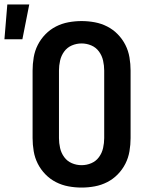

<svg xmlns="http://www.w3.org/2000/svg" viewBox="-68 -838 688 866"><path d="M300 8Q270 8 240.5 2.5Q211 -3 184.5 -16.5Q158 -30 137 -51.5Q116 -73 102.5 -99.5Q89 -126 84 -156Q79 -186 79 -215V-520Q79 -549 84 -579Q89 -609 102.5 -635.5Q116 -662 137 -683.5Q158 -705 184.5 -718.5Q211 -732 240.5 -737.5Q270 -743 300 -743Q330 -743 359.5 -737.5Q389 -732 415.5 -718.5Q442 -705 463 -683.5Q484 -662 497.5 -635.5Q511 -609 516 -579Q521 -549 521 -520V-215Q521 -186 516 -156Q511 -126 497.5 -99.5Q484 -73 463 -51.5Q442 -30 415.5 -16.5Q389 -3 359.5 2.5Q330 8 300 8ZM300 -93Q323 -93 344 -102Q365 -111 378.5 -129.5Q392 -148 397 -170.5Q402 -193 402 -215V-520Q402 -542 397 -564.5Q392 -587 378.5 -605.5Q365 -624 344 -633Q323 -642 300 -642Q277 -642 256 -633Q235 -624 221.5 -605.5Q208 -587 203 -564.5Q198 -542 198 -520V-215Q198 -193 203 -170.5Q208 -148 221.5 -129.5Q235 -111 256 -102Q277 -93 300 -93ZM-48 -661 -35 -818H64L33 -661Z"/></svg>

Font: Iosevka Plex Etoile
Style: Bold
Weight: 700
Designer: Belleve Invis
Foundry: Belleve Invis
Version: Version 25.1.1; ttfautohint (v1.8.4)